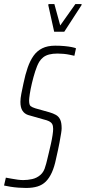

<svg xmlns="http://www.w3.org/2000/svg" viewBox="-38 -922 424 950"><path d="M91 8Q73 8 53 6.5Q33 5 14 2Q-5 -1 -18 -4L-9 -43Q3 -41 18.5 -38Q34 -35 49.5 -33Q65 -31 77 -31Q99 -31 121.5 -36Q144 -41 162 -56.5Q180 -72 187 -101Q190 -109 194 -126Q198 -143 203.5 -165.5Q209 -188 214 -210.5Q219 -233 222 -253Q225 -273 225 -284Q225 -300 220 -308.5Q215 -317 205 -322Q195 -327 178 -331L101 -353Q83 -359 73 -374.5Q63 -390 63 -418Q63 -435 67.5 -458Q72 -481 78 -509Q87 -553 99 -587.5Q111 -622 128 -646Q145 -670 171 -683Q197 -696 235 -696Q260 -696 281 -694Q302 -692 317 -689Q332 -686 338 -683L330 -646Q321 -648 307 -651Q293 -654 277.5 -655.5Q262 -657 247 -657Q223 -657 205.5 -652.5Q188 -648 176 -638.5Q164 -629 156 -616Q145 -597 136 -568.5Q127 -540 120 -510.5Q113 -481 109.5 -457.5Q106 -434 106 -425Q106 -403 113.5 -397Q121 -391 137 -386L208 -366Q225 -361 238.5 -353.5Q252 -346 259.5 -331Q267 -316 267 -287Q267 -279 264.5 -263Q262 -247 256.5 -217Q251 -187 239 -135Q231 -96 218.5 -68.5Q206 -41 189 -24Q172 -7 148 0.5Q124 8 91 8ZM230 -765 201 -896 202 -902H231L260 -796L335 -902H366L365 -896L280 -765Z"/></svg>

Font: Saira UltraCondensed ExtraLight
Style: Italic
Weight: 250
Width: 1
Italic angle: -12°
Designer: Hector Gatti with collaboration of the Omnibus-Type team
Foundry: Omnibus-Type
Version: Version 1.101